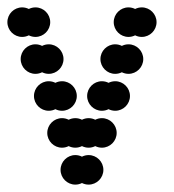

<svg xmlns="http://www.w3.org/2000/svg" viewBox="-20 -500 472 520"><path d="M144 -40C144 -18 162 0 184 0C190.5 0 196.6 -1.6 202 -4.3C207.4 -1.6 213.5 0 220 0C242 0 260 -18 260 -40C260 -62 242 -80 220 -80C213.5 -80 207.4 -78.4 202 -75.7C196.6 -78.4 190.5 -80 184 -80C162 -80 144 -62 144 -40ZM108 -140C108 -118 126 -100 148 -100C154.5 -100 160.6 -101.6 166 -104.3C171.4 -101.6 177.5 -100 184 -100C190.5 -100 196.6 -101.6 202 -104.3C207.4 -101.6 213.5 -100 220 -100C226.5 -100 232.6 -101.6 238 -104.3C243.4 -101.6 249.5 -100 256 -100C278 -100 296 -118 296 -140C296 -162 278 -180 256 -180C249.5 -180 243.4 -178.4 238 -175.7C232.6 -178.4 226.5 -180 220 -180C213.5 -180 207.4 -178.4 202 -175.7C196.6 -178.4 190.5 -180 184 -180C177.5 -180 171.4 -178.4 166 -175.7C160.6 -178.4 154.5 -180 148 -180C126 -180 108 -162 108 -140ZM216 -240C216 -218 234 -200 256 -200C262.5 -200 268.6 -201.6 274 -204.3C279.4 -201.6 285.5 -200 292 -200C314 -200 332 -218 332 -240C332 -262 314 -280 292 -280C285.5 -280 279.4 -278.4 274 -275.7C268.6 -278.4 262.5 -280 256 -280C234 -280 216 -262 216 -240ZM72 -240C72 -218 90 -200 112 -200C118.5 -200 124.6 -201.6 130 -204.3C135.4 -201.6 141.5 -200 148 -200C170 -200 188 -218 188 -240C188 -262 170 -280 148 -280C141.5 -280 135.4 -278.4 130 -275.7C124.6 -278.4 118.5 -280 112 -280C90 -280 72 -262 72 -240ZM252 -340C252 -318 270 -300 292 -300C298.5 -300 304.6 -301.6 310 -304.3C315.4 -301.6 321.5 -300 328 -300C350 -300 368 -318 368 -340C368 -362 350 -380 328 -380C321.5 -380 315.4 -378.4 310 -375.7C304.6 -378.4 298.5 -380 292 -380C270 -380 252 -362 252 -340ZM36 -340C36 -318 54 -300 76 -300C82.5 -300 88.6 -301.6 94 -304.3C99.4 -301.6 105.5 -300 112 -300C134 -300 152 -318 152 -340C152 -362 134 -380 112 -380C105.5 -380 99.4 -378.4 94 -375.7C88.6 -378.4 82.5 -380 76 -380C54 -380 36 -362 36 -340ZM288 -440C288 -418 306 -400 328 -400C334.5 -400 340.6 -401.6 346 -404.3C351.4 -401.6 357.5 -400 364 -400C386 -400 404 -418 404 -440C404 -462 386 -480 364 -480C357.5 -480 351.4 -478.4 346 -475.7C340.6 -478.4 334.5 -480 328 -480C306 -480 288 -462 288 -440ZM0 -440C0 -418 18 -400 40 -400C46.5 -400 52.6 -401.6 58 -404.3C63.4 -401.6 69.5 -400 76 -400C98 -400 116 -418 116 -440C116 -462 98 -480 76 -480C69.5 -480 63.4 -478.4 58 -475.7C52.6 -478.4 46.5 -480 40 -480C18 -480 0 -462 0 -440Z"/></svg>

Font: Dotrice Condensed
Style: Bold
Weight: 700
Width: 2
Monospace: yes
Designer: Paul Flo Williams
Foundry: His Deeds Are Dust
Version: Version 1.001